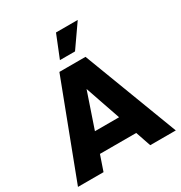

<svg xmlns="http://www.w3.org/2000/svg" viewBox="-202 -1033 1113 1178"><g transform="rotate(-30 354.5 -444.0)"><path d="M701 0 447 -668H262L8 0H189L226 -108H483L520 0ZM440 -244H269L354 -494ZM408 -729 519 -888H365L301 -729Z"/></g></svg>

Font: Celebes ExtraBold
Style: Regular
Weight: 800
Designer: Anugrah Pasau
Foundry: Lafontype
Version: Version 1.000